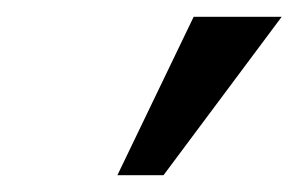

<svg xmlns="http://www.w3.org/2000/svg" viewBox="-20 -770 356 229"><path d="M211 -750 120 -561H175L316 -750Z"/></svg>

Font: DonutKreme
Style: Regular
Weight: 400
Designer: Impallari Type
Foundry: Impallari Type
Version: Version 2.100